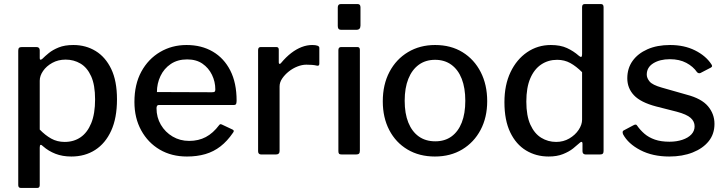

<svg xmlns="http://www.w3.org/2000/svg" viewBox="-20 -762 3584 947"><path d="M159 -530Q176 -530 176 -514V-475Q176 -468 179.5 -467.5Q183 -467 189 -472Q202 -485 221 -500.5Q240 -516 269.5 -528Q299 -540 342 -540Q403 -540 451.5 -510.5Q500 -481 528.5 -422Q557 -363 557 -272Q557 -180 528.5 -117.5Q500 -55 449.5 -22.5Q399 10 332 10Q288 10 253.5 -3.5Q219 -17 193 -40Q184 -49 180 -47.5Q176 -46 176 -34V151Q176 165 164 165H83Q70 165 70 151V-512Q70 -522 74 -526Q78 -530 89 -530H159ZM176 -123Q203 -95 232.5 -78.5Q262 -62 299 -62Q344 -62 377.5 -85Q411 -108 430 -154.5Q449 -201 449 -272Q449 -343 429.5 -386Q410 -429 377 -448.5Q344 -468 304 -468Q267 -468 238 -452Q209 -436 192.5 -412Q176 -388 176 -364V-123Z M752 -228Q752 -183 773.5 -146.5Q795 -110 831.5 -88.5Q868 -67 913 -67Q959 -67 995 -86Q1031 -105 1061 -145Q1064 -149 1067 -149.5Q1070 -150 1076 -147L1127 -123Q1138 -118 1129 -107Q1101 -66 1067.5 -40Q1034 -14 993 -2Q952 10 902 10Q826 10 768 -24Q710 -58 676.5 -119Q643 -180 643 -259Q643 -346 677 -408.5Q711 -471 769.5 -505.5Q828 -540 900 -540Q974 -540 1029.5 -507.5Q1085 -475 1116 -414Q1147 -353 1147 -266Q1147 -257 1145 -250.5Q1143 -244 1132 -244H762Q757 -244 754.5 -239.5Q752 -235 752 -228ZM1025 -307Q1036 -307 1039 -310Q1042 -313 1042 -321Q1042 -359 1025.5 -393Q1009 -427 978.5 -448Q948 -469 903 -469Q856 -469 822.5 -446.5Q789 -424 771.5 -387Q754 -350 754 -308Z M1269 0Q1261 0 1257 -4Q1253 -8 1253 -16V-515Q1253 -530 1266 -530H1343Q1355 -530 1355 -517V-454Q1355 -448 1358.5 -447Q1362 -446 1366 -451Q1391 -481 1416.5 -500.5Q1442 -520 1468 -530Q1494 -540 1520 -540Q1555 -540 1555 -526V-448Q1555 -436 1544 -438Q1532 -441 1518.5 -442Q1505 -443 1491 -443Q1470 -443 1447 -434Q1424 -425 1404.5 -409.5Q1385 -394 1372 -375Q1359 -356 1359 -336V-17Q1359 0 1340 0H1269Z M1755 -19Q1755 -8 1750.5 -4Q1746 0 1735 0H1667Q1656 0 1652.5 -3.5Q1649 -7 1649 -16V-515Q1649 -530 1663 -530H1743Q1755 -530 1755 -516ZM1758 -636Q1758 -615 1738 -615H1664Q1653 -615 1649.5 -620Q1646 -625 1646 -634V-725Q1646 -742 1661 -742H1744Q1758 -742 1758 -726Z M2125 10Q2048 10 1990 -24.5Q1932 -59 1900 -120.5Q1868 -182 1868 -262Q1868 -345 1901 -407.5Q1934 -470 1992.5 -505Q2051 -540 2126 -540Q2204 -540 2261.5 -504.5Q2319 -469 2351 -406.5Q2383 -344 2383 -263Q2383 -183 2350.5 -121.5Q2318 -60 2260 -25Q2202 10 2125 10ZM2127 -65Q2174 -65 2207 -89Q2240 -113 2257.5 -157.5Q2275 -202 2275 -265Q2275 -328 2257.5 -373Q2240 -418 2206.5 -442.5Q2173 -467 2126 -467Q2079 -467 2045.5 -442.5Q2012 -418 1994 -373Q1976 -328 1976 -265Q1976 -202 1994 -157.5Q2012 -113 2045.5 -89Q2079 -65 2127 -65Z M2869 0Q2862 0 2857.5 -4Q2853 -8 2853 -16V-54Q2853 -61 2849 -62Q2845 -63 2840 -58Q2827 -46 2807 -30Q2787 -14 2757 -2Q2727 10 2686 10Q2624 10 2574.5 -20Q2525 -50 2496.5 -109.5Q2468 -169 2468 -258Q2468 -343 2498 -406Q2528 -469 2580 -504.5Q2632 -540 2697 -540Q2744 -540 2776.5 -525Q2809 -510 2835 -487Q2843 -480 2847 -481.5Q2851 -483 2851 -494V-727Q2851 -742 2864 -742H2944Q2957 -742 2957 -727V-17Q2957 -8 2953 -4Q2949 0 2938 0H2869ZM2851 -406Q2822 -435 2793 -451Q2764 -467 2728 -467Q2684 -467 2649.5 -444Q2615 -421 2595.5 -375.5Q2576 -330 2576 -261Q2576 -191 2596 -147Q2616 -103 2649.5 -82.5Q2683 -62 2723 -62Q2759 -62 2788 -79Q2817 -96 2834 -121.5Q2851 -147 2851 -172V-406Z M3418 -406Q3399 -434 3365 -452Q3331 -470 3284 -470Q3235 -470 3202.5 -450Q3170 -430 3170 -394Q3170 -377 3184 -360Q3198 -343 3244 -330L3367 -295Q3440 -276 3472 -238Q3504 -200 3504 -151Q3504 -101 3475.5 -65.5Q3447 -30 3396.5 -10Q3346 10 3281 10Q3199 10 3138.5 -21.5Q3078 -53 3053 -100Q3051 -106 3051 -110.5Q3051 -115 3055 -118L3104 -144Q3111 -148 3115.5 -147.5Q3120 -147 3122 -143Q3138 -120 3159 -102Q3180 -84 3210 -73.5Q3240 -63 3282 -63Q3317 -63 3345.5 -72.5Q3374 -82 3390 -99Q3406 -116 3406 -139Q3406 -163 3386.5 -180.5Q3367 -198 3318 -211L3216 -237Q3140 -257 3107 -292Q3074 -327 3074 -376Q3074 -425 3100 -461.5Q3126 -498 3173.5 -519Q3221 -540 3285 -540Q3355 -540 3408 -513.5Q3461 -487 3488 -446Q3491 -442 3492 -437.5Q3493 -433 3487 -429L3435 -402Q3431 -400 3426.5 -401Q3422 -402 3418 -406Z"/></svg>

Font: Libre Franklin Medium
Style: Regular
Weight: 500
Designer: Pablo Impallari, Rodrigo Fuenzalida, Nhung Nguyen
Foundry: Impallari Type
Version: Version 3.000